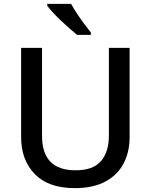

<svg xmlns="http://www.w3.org/2000/svg" viewBox="-20 -961 778 991"><path d="M649 -252Q649 -178 618.5 -118.5Q588 -59 525 -24.5Q462 10 366 10Q230 10 159.5 -62.5Q89 -135 89 -254V-714H197V-259Q197 -171 240 -126.5Q283 -82 371 -82Q461 -82 501.5 -130Q542 -178 542 -260V-714H649ZM347 -941Q359 -919 377 -891.5Q395 -864 414.5 -838Q434 -812 449 -793V-781H378Q361 -795 338.5 -814.5Q316 -834 293.5 -855.5Q271 -877 252.5 -897Q234 -917 224 -931V-941Z"/></svg>

Font: Noto Sans Tangsa Medium
Style: Regular
Weight: 500
Version: Version 1.504